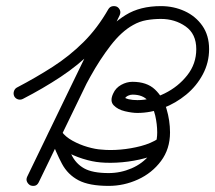

<svg xmlns="http://www.w3.org/2000/svg" viewBox="-20 -588 705 629"><path d="M27 -272Q23 -280 25.5 -288.5Q28 -297 35 -301Q98 -334 152.5 -369Q207 -404 253 -449.5Q299 -495 335 -558Q340 -566 348 -567.5Q356 -569 363 -566Q370 -562 373 -554.5Q376 -547 372 -538Q306 -401 239.5 -264.5Q173 -128 107 9Q102 19 94 20.5Q86 22 79 19Q72 15 68.5 7.5Q65 0 69 -9Q87 -45 104.5 -81.5Q122 -118 139 -154Q165 -207 191 -259Q217 -311 246 -362Q276 -416 310.5 -463Q345 -510 392 -539Q439 -568 507 -568Q549 -568 585 -551.5Q621 -535 643 -503.5Q665 -472 665 -427Q665 -383 644.5 -344.5Q624 -306 590 -278Q556 -250 514.5 -234Q473 -218 430 -218Q413 -218 389.5 -223.5Q366 -229 352.5 -243Q339 -257 351 -282Q359 -300 377 -310Q395 -320 414 -320Q461 -320 487.5 -295Q514 -270 525.5 -231.5Q537 -193 537 -154Q537 -100 507.5 -60.5Q478 -21 432 0Q386 21 336 21Q272 21 237 2.5Q202 -16 183 -51.5Q164 -87 145 -138Q142 -147 145.5 -154Q149 -161 156 -164Q162 -167 169.5 -166Q177 -165 182 -157Q194 -140 217.5 -127Q241 -114 267 -106.5Q293 -99 312 -98Q312 -98 312 -98Q312 -98 312 -98Q341 -95 375 -98Q409 -101 441.5 -109.5Q474 -118 499 -134Q499 -134 499 -134Q499 -134 499 -134Q507 -138 515.5 -136Q524 -134 528 -127Q533 -120 531 -111.5Q529 -103 522 -98Q493 -80 456 -70Q419 -60 380.5 -56.5Q342 -53 308 -56Q308 -56 309 -56Q309 -56 309 -56Q283 -58 251 -68Q219 -78 191 -94.5Q163 -111 147 -134Q142 -141 146 -148.5Q150 -156 158 -159Q165 -163 173.5 -162Q182 -161 185 -152Q200 -111 214 -81.5Q228 -52 255.5 -36.5Q283 -21 336 -21Q375 -21 411 -36.5Q447 -52 471 -81.5Q495 -111 495 -154Q495 -181 488.5 -209.5Q482 -238 465 -258Q448 -278 414 -278Q407 -278 399.5 -274.5Q392 -271 389 -265Q390 -266 388 -269Q388 -268 388 -269Q390 -267 392 -266Q396 -265 401 -263Q414 -260 430 -260Q475 -260 519.5 -282Q564 -304 593.5 -341.5Q623 -379 623 -427Q623 -477 588 -501.5Q553 -526 507 -526Q483 -526 460 -522Q437 -518 416 -506Q378 -485 342.5 -439Q307 -393 276 -337Q245 -281 220 -227.5Q195 -174 177 -136Q160 -100 142 -63.5Q124 -27 107 9Q102 19 94 20.5Q86 22 79 19Q72 15 68.5 7.5Q65 0 69 -9Q135 -146 201.5 -283Q268 -420 334 -556Q339 -565 347 -566.5Q355 -568 362 -564Q369 -561 372.5 -553Q376 -545 371 -537Q333 -470 284.5 -422Q236 -374 178.5 -336Q121 -298 55 -264Q47 -260 39 -262.5Q31 -265 27 -272Z"/></svg>

Font: FRB American Cursive Medium
Style: Italic
Weight: 500
Italic angle: -25°
Version: Version 2.0;Modular Font Editor K font №1